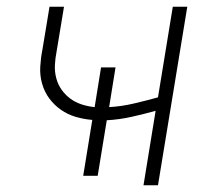

<svg xmlns="http://www.w3.org/2000/svg" viewBox="-20 -550 640 570"><path d="M406 0 442 -221Q406 -211 370 -203Q334 -195 297 -193L270 -28H227L254 -194Q229 -196 205 -203Q181 -210 161 -224Q141 -238 126.5 -257.5Q112 -277 105 -301.5Q98 -326 99.5 -352Q101 -378 106 -403L127 -530H170L148 -397Q144 -377 143 -357Q142 -337 147 -318Q152 -299 163 -283.5Q174 -268 189 -257Q204 -246 222.5 -240Q241 -234 261 -232L280 -350H323L304 -232Q340 -234 376.5 -242.5Q413 -251 449 -261L493 -530H536L449 0Z"/></svg>

Font: Iosevka Curly XLtEx
Style: Italic
Weight: 200
Width: 7
Italic angle: -9°
Monospace: yes
Designer: Belleve Invis
Foundry: Belleve Invis
Version: Version 11.1.0; ttfautohint (v1.8.3)